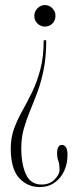

<svg xmlns="http://www.w3.org/2000/svg" viewBox="-20 -590 300 758"><path d="M157.5 -570Q174.5 -570 186.8 -557.2Q199 -544.5 199 -527.5Q199 -509 186.8 -497Q174.5 -485 157.5 -485Q140.5 -485 128 -497Q115.5 -509 115.5 -527.5Q115.5 -544.5 128 -557.2Q140.5 -570 157.5 -570ZM162.5 -431Q162.5 -365.5 152.5 -315.8Q142.5 -266 127.8 -226.5Q113 -187 98.5 -152Q84 -117 74 -81.8Q64 -46.5 64 -5Q64 57 82.2 97.8Q100.5 138.5 144.5 138.5Q175.5 138.5 195.2 119Q215 99.5 215 80.5Q215 58 210.2 45Q205.5 32 205.5 16.5Q205.5 -18 224.5 -18Q234 -18 240.2 -9.2Q246.5 -0.5 246.5 22.5Q246.5 55 233.8 83.8Q221 112.5 196.2 130.5Q171.5 148.5 136.5 148.5Q88.5 148.5 55.5 112.8Q22.5 77 22.5 -4.5Q22.5 -46.5 35.5 -82Q48.5 -117.5 68 -152.2Q87.5 -187 106.8 -226.5Q126 -266 139.2 -315.8Q152.5 -365.5 152.5 -431Z"/></svg>

Font: Imbue 100pt ExtraLight
Style: Regular
Weight: 200
Designer: Tyler Finck
Foundry: Etcetera Type Company
Version: Version 1.102; ttfautohint (v1.8.3)